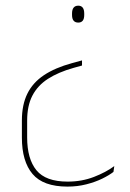

<svg xmlns="http://www.w3.org/2000/svg" viewBox="-20 -512 470 693"><path d="M276 -294V-275.5L245.5 -267Q190.5 -251.5 153.2 -227.5Q116 -203.5 97 -167Q78 -130.5 78 -77V-16Q78 61.5 111.5 102.5Q145 143.5 224 143.5Q275.5 143.5 319.2 126.5Q363 109.5 392.5 87.5L389.5 108.5Q374 120.5 349 132.8Q324 145 292 153.2Q260 161.5 223.5 161.5Q136 161.5 97.5 116Q59 70.5 59 -15.5V-77Q59 -134 78.8 -174Q98.5 -214 138.8 -240.8Q179 -267.5 239.5 -284ZM262.5 -491.5Q273 -491.5 278.5 -484.5Q284 -477.5 284 -463V-458Q284 -444 278.5 -437.2Q273 -430.5 262.5 -430.5Q251.5 -430.5 245.8 -437.2Q240 -444 240 -458V-463Q240 -477.5 245.8 -484.5Q251.5 -491.5 262.5 -491.5Z"/></svg>

Font: Anek Latin Medium Thin
Style: Regular
Weight: 250
Version: Version 1.003